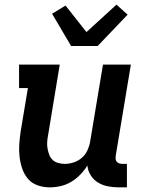

<svg xmlns="http://www.w3.org/2000/svg" viewBox="-20 -798 640 826"><path d="M194 8Q166 8 141 -1Q116 -10 100 -29Q84 -48 75.5 -73Q67 -98 64 -124.5Q61 -151 63 -178.5Q65 -206 69 -233L100 -419H62V-520H237L187 -217Q184 -202 183 -187.5Q182 -173 184.5 -159Q187 -145 192 -132Q197 -119 206.5 -110Q216 -101 230 -97Q244 -93 258 -93Q278 -93 297.5 -99.5Q317 -106 332.5 -119.5Q348 -133 356.5 -152Q365 -171 368 -190L423 -520H543L478 -129Q477 -121 477.5 -114Q478 -107 482.5 -102Q487 -97 493.5 -95Q500 -93 508 -93H526V8H491Q466 8 443.5 3.5Q421 -1 402 -12.5Q383 -24 370.5 -43.5Q358 -63 356 -86Q343 -65 325 -46.5Q307 -28 286 -15.5Q265 -3 241 2.5Q217 8 194 8ZM286 -600 204 -739 262 -774 352 -660 481 -778 529 -735 400 -600Z"/></svg>

Font: Iosevka Etoile
Style: Bold Italic
Weight: 700
Italic angle: -9°
Designer: Belleve Invis
Foundry: Belleve Invis
Version: Version 28.1.0; ttfautohint (v1.8.4)